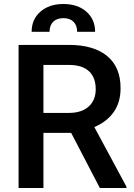

<svg xmlns="http://www.w3.org/2000/svg" viewBox="-20 -934 664 954"><path d="M72.3 0ZM333.5 -273.9H195.8V0H72.3V-710.9H322.3Q445.3 -710.9 512.2 -655.8Q579.1 -600.6 579.1 -496.1Q579.1 -424.8 544.7 -376.7Q510.3 -328.6 448.7 -302.7L608.4 -6.3V0H476.1ZM195.8 -373H322.8Q385.3 -373 420.4 -404.5Q455.6 -436 455.6 -490.7Q455.6 -547.9 423.1 -579.1Q390.6 -610.4 326.2 -611.3H195.8ZM363.3 -775.9Q363.3 -808.1 345.2 -825.9Q327.1 -843.8 294.9 -843.8Q262.7 -843.8 244.4 -825.9Q226.1 -808.1 226.1 -775.9H137.2Q137.2 -837.9 180.7 -876Q224.1 -914.1 294.9 -914.1Q365.7 -914.1 409.2 -876Q452.6 -837.9 452.6 -775.9Z"/></svg>

Font: Roboto Medium
Style: Regular
Weight: 500
Designer: Google
Version: Version 2.134; 2016; ttfautohint (v1.6)